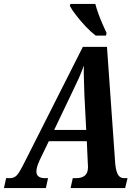

<svg xmlns="http://www.w3.org/2000/svg" viewBox="-58 -951 695 971"><path d="M-38 0 -27 -50H-9Q14 -50 27.5 -65Q41 -80 65 -128L361 -714H483L524 -134Q526 -96 536 -73Q546 -50 571 -50H587L575 0H299L310 -50H328Q355 -50 371 -63Q387 -76 387 -106Q387 -111 386.5 -117Q386 -123 386 -127L381 -237H189L143 -142Q126 -105 126 -84Q126 -50 170 -50H185L174 0ZM303 -476 216 -294H378L369 -467Q368 -511 366.5 -547Q365 -583 366 -619Q353 -583 339.5 -553Q326 -523 303 -476ZM426 -771Q402 -789 376 -816.5Q350 -844 328 -872.5Q306 -901 295 -921L298 -931H424Q430 -908 440 -880.5Q450 -853 461.5 -827Q473 -801 481 -784L478 -771Z"/></svg>

Font: Noto Serif ExtraCondensed
Style: Bold Italic
Weight: 700
Width: 2
Italic angle: -12°
Designer: Monotype Design Team
Foundry: Monotype Imaging Inc.
Version: Version 2.013; ttfautohint (v1.8.4.7-5d5b)